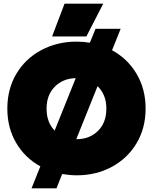

<svg xmlns="http://www.w3.org/2000/svg" viewBox="-20 -941 834 1047"><path d="M332 -921H543L451 -742H264ZM200 -34Q116 -80 68 -162Q20 -244 20 -349Q20 -456 69.5 -539Q119 -622 205.5 -668Q292 -714 398 -714Q436 -714 470 -708L501 -784H638L591 -667Q676 -621 725 -538Q774 -455 774 -349Q774 -242 724.5 -159.5Q675 -77 589.5 -31Q504 15 398 15Q363 15 319 8L288 86H152ZM393 -515Q323 -513 278.5 -468Q234 -423 234 -349Q234 -273 278 -229ZM398 -182Q468 -182 514 -227Q560 -272 560 -349Q560 -425 512 -471L396 -182Z"/></svg>

Font: Prompt ExtraBold
Style: Regular
Weight: 800
Designer: Katatrad Team
Foundry: CadsonDemak
Version: Version 1.001